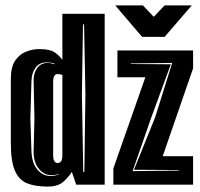

<svg xmlns="http://www.w3.org/2000/svg" viewBox="-20 -681 739 708"><path d="M405 -661H507L547 -619L587 -661H687L587 -545H504ZM156 7Q110 7 80 -5Q50 -17 35 -51.5Q20 -86 20 -154V-391Q20 -434 36 -457.5Q52 -481 76 -490.5Q100 -500 125 -500Q165 -500 183 -487Q201 -474 210 -460V-630H366V0H261L245 -47Q235 -31 215 -12Q195 7 156 7ZM287 -47H291L295 -333L290 -591H286L282 -333ZM398 0V-60L516 -396H413V-495H692V-429L580 -105H692V0ZM197 -38V-40Q190 -37 183.5 -36Q177 -35 170 -35Q142 -35 122.5 -59.5Q103 -84 104 -125L107 -245L104 -383Q103 -411 117 -430Q131 -449 156 -449Q162 -449 168.5 -447.5Q175 -446 182 -444V-446Q174 -449 166.5 -450Q159 -451 153 -451Q125 -451 111 -431.5Q97 -412 96 -383L92 -245L96 -122Q98 -79 118 -55.5Q138 -32 167 -32Q182 -32 197 -38ZM469 -50 639 -52V-54L474 -55L552 -248L615 -449L462 -447V-445L610 -444L539 -251ZM193 -80Q201 -80 205.5 -86.5Q210 -93 210 -110V-405L205 -406Q202 -407 199 -407.5Q196 -408 193 -408Q185 -408 180.5 -401.5Q176 -395 176 -378V-110Q176 -93 180.5 -86.5Q185 -80 193 -80Z"/></svg>

Font: Alumni Sans Inline One
Style: Regular
Weight: 400
Designer: Robert E. Leuschke
Foundry: Robert E. Leuschke
Version: Version 1.100; ttfautohint (v1.8.3)